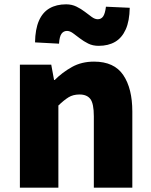

<svg xmlns="http://www.w3.org/2000/svg" viewBox="-20 -868 698 888"><path d="M72 0V-569H217L230 -498H233Q268 -533 312.5 -558Q357 -583 415 -583Q508 -583 550 -521Q592 -459 592 -352V0H414V-330Q414 -389 398 -410Q382 -431 348 -431Q318 -431 297 -418Q276 -405 250 -380V0ZM436 -656Q409 -656 388 -666.5Q367 -677 349.5 -690.5Q332 -704 317.5 -714.5Q303 -725 290 -725Q274 -725 264.5 -712Q255 -699 253 -666L142 -672Q143 -733 160 -772Q177 -811 209 -829.5Q241 -848 286 -848Q312 -848 333.5 -837.5Q355 -827 372.5 -813.5Q390 -800 404.5 -789.5Q419 -779 432 -779Q448 -779 457 -792Q466 -805 470 -837L580 -832Q579 -771 561.5 -732Q544 -693 512.5 -674.5Q481 -656 436 -656Z"/></svg>

Font: Noto Sans JP Thin Black
Style: Regular
Weight: 900
Version: Version 2.004-H2;hotconv 1.0.118;makeotfexe 2.5.65603